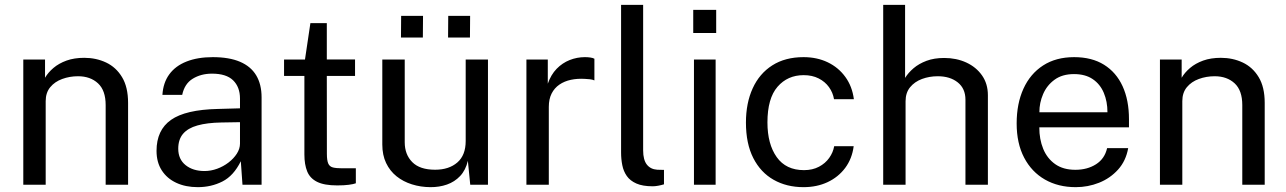

<svg xmlns="http://www.w3.org/2000/svg" viewBox="-20 -763 5312 793"><path d="M76.2 0V-517H166V-441.9Q178.7 -463.6 200.8 -482.4Q222.9 -501.2 254.8 -512.8Q286.7 -524.2 327.9 -524.2Q377 -524.2 418.2 -504.8Q459.5 -485.3 484.2 -444.2Q509 -403.1 509 -338.1V0H416.4V-329Q416.4 -389.6 384.8 -418.8Q353.1 -448.1 302.2 -448.1Q267.6 -448.1 236.9 -436.8Q206.2 -425.6 187.5 -402.9Q168.7 -380.1 168.7 -345.4V0Z M796.8 10Q746.7 10 708.2 -7.9Q669.8 -25.7 648.2 -59.2Q626.5 -92.6 626.5 -139.9Q626.5 -225.9 686.4 -267.9Q746.3 -310 879.1 -313L971.2 -315.6V-356Q971.2 -403.6 942.7 -431.4Q914.2 -459.1 854.5 -458.8Q809.9 -458.6 776.1 -437.9Q742.2 -417.3 732.5 -371.1H650.8Q653.8 -421.3 679.3 -456.1Q704.7 -490.9 750.5 -508.9Q796.4 -527 858.9 -527Q926.3 -527 971 -508Q1015.8 -489 1038.1 -451.9Q1060.4 -414.8 1060.4 -360.8V0H981.5L974.6 -97.1Q944.8 -36.7 898.6 -13.4Q852.5 10 796.8 10ZM824.7 -56.6Q850.8 -56.6 876.7 -66Q902.5 -75.4 923.8 -91.7Q945.1 -108 958.1 -128.2Q971.1 -148.4 971.2 -169.8V-258.4L894.6 -257.1Q835.2 -256.1 795.6 -244.9Q756 -233.8 736.1 -210.4Q716.2 -187 716.2 -148.8Q716.2 -105.3 746.6 -80.9Q777 -56.6 824.7 -56.6Z M1446.4 -449.3H1329.8L1330.1 -128Q1330.1 -100.5 1335.7 -87.7Q1341.2 -75 1355 -71.4Q1368.7 -67.9 1393 -67.9H1449.7V-6Q1439.8 -2.3 1420.6 0.2Q1401.4 2.8 1372.9 2.8Q1319.3 2.8 1289.8 -11.9Q1260.3 -26.6 1248.8 -55Q1237.2 -83.4 1237.2 -124.9V-449.3H1153.2V-517H1239.6L1262 -667.5H1329.8V-517.3H1446.4Z M1757.4 10Q1717.1 9.7 1681.3 -1.6Q1645.5 -12.8 1617.9 -34.8Q1590.4 -56.8 1574.7 -89.7Q1559 -122.5 1559 -166.1V-517H1651.6V-175.4Q1651.6 -125 1682.7 -93.5Q1713.8 -62 1777.1 -62Q1834.2 -62 1868.8 -91.9Q1903.4 -121.7 1903.4 -180.7V-517H1995.4V0H1922.2L1912.4 -98.8Q1903.2 -60.1 1880.5 -36Q1857.7 -11.9 1826 -0.8Q1794.2 10.3 1757.4 10ZM1830.6 -608 1831.3 -697.4H1921.7L1921 -608ZM1636.1 -608 1636.8 -697.4H1727.2L1726.5 -608Z M2154.2 0V-517H2242.5V-417.3Q2255.5 -454.5 2279 -478.8Q2302.6 -503 2332.8 -515Q2363.1 -527 2395.7 -527Q2407 -527 2417.9 -525.5Q2428.8 -524 2435 -520.4V-430.9Q2427.6 -434.4 2415.8 -435.7Q2404.1 -437 2396 -437.2Q2365.1 -439.1 2338.1 -433.4Q2311.1 -427.7 2290.5 -413.6Q2269.9 -399.5 2258.3 -376.7Q2246.7 -353.8 2246.7 -321.5V0Z M2675.8 6.4Q2634.2 6.4 2608.3 -5.1Q2582.5 -16.5 2568.8 -36.1Q2555.1 -55.7 2550.2 -80.8Q2545.2 -105.8 2545.2 -133V-743H2636.3V-142Q2636.3 -102.8 2651.6 -83.3Q2666.8 -63.9 2694.5 -62L2722.4 -61.3V-1.7Q2710.8 1.8 2698.4 4.1Q2685.9 6.4 2675.8 6.4Z M2935.7 -517V0H2846.2V-517ZM2938 -722.3V-626.6H2843.2V-722.3Z M3298.8 -527Q3354.4 -527 3398.7 -505.7Q3443.1 -484.4 3471.4 -445.3Q3499.8 -406.3 3506.7 -353.2H3424.7Q3420.1 -380.5 3403.9 -403.1Q3387.7 -425.7 3361.2 -439.1Q3334.8 -452.6 3299.3 -452.6Q3232.9 -452.6 3191.3 -404.6Q3149.7 -356.6 3149.7 -257.3Q3149.7 -167.9 3188 -114.1Q3226.2 -60.3 3300.7 -60.3Q3336 -60.3 3362.4 -74.3Q3388.8 -88.2 3404.8 -110.8Q3420.9 -133.4 3425.4 -159.3H3505.9Q3499.3 -107.6 3470.8 -69.4Q3442.2 -31.3 3397.9 -10.6Q3353.7 10 3298.8 10Q3229 10 3175.3 -20.4Q3121.5 -50.8 3091.2 -110.3Q3060.9 -169.8 3060.9 -256.7Q3060.9 -337.3 3088.7 -398.1Q3116.4 -459 3169.7 -493Q3223 -527 3298.8 -527Z M3627.8 0V-743H3718.2V-441.2Q3731.2 -462.4 3753.2 -481.2Q3775.2 -500 3806.7 -511.8Q3838.2 -523.6 3879.7 -523.6Q3930.1 -523.6 3971 -504.8Q4011.8 -486 4036 -451.5Q4060.2 -416.9 4060.2 -369.6V0H3967.5V-351.2Q3967.5 -397.3 3935.7 -422.7Q3903.9 -448.1 3853.1 -448.1Q3818.4 -448.1 3787.9 -436.8Q3757.4 -425.4 3738.8 -402.6Q3720.2 -379.8 3720.2 -345V0Z M4272.6 -237Q4272.4 -187.9 4288.7 -148.2Q4304.9 -108.6 4338.1 -85.1Q4371.2 -61.7 4421.4 -61.7Q4470.9 -61.7 4506.7 -84.5Q4542.6 -107.3 4552.6 -151.1H4639.6Q4630.3 -98.5 4597.8 -62.5Q4565.2 -26.5 4519.3 -8.2Q4473.4 10 4423.1 10Q4350.8 10 4295.8 -21.4Q4240.8 -52.9 4209.9 -111.9Q4179 -170.9 4179 -253.3Q4179 -334.9 4207 -396.5Q4235 -458.2 4288.2 -492.6Q4341.3 -527 4416.5 -527Q4489.5 -527 4539.9 -495.6Q4590.3 -464.2 4616.6 -406.8Q4642.9 -349.3 4642.9 -270.8V-237ZM4272.9 -299.4H4554Q4554 -343.8 4538.9 -379.6Q4523.8 -415.4 4493.2 -436.2Q4462.6 -457 4415.8 -457Q4367.2 -457 4335.5 -433.7Q4303.7 -410.5 4288.2 -374.2Q4272.6 -337.9 4272.9 -299.4Z M4770.8 0V-517H4860.5V-441.9Q4873.2 -463.6 4895.3 -482.4Q4917.4 -501.2 4949.3 -512.8Q4981.2 -524.2 5022.4 -524.2Q5071.5 -524.2 5112.7 -504.8Q5154 -485.3 5178.7 -444.2Q5203.5 -403.1 5203.5 -338.1V0H5110.9V-329Q5110.9 -389.6 5079.3 -418.8Q5047.6 -448.1 4996.8 -448.1Q4962.1 -448.1 4931.4 -436.8Q4900.8 -425.6 4882 -402.9Q4863.2 -380.1 4863.2 -345.4V0Z"/></svg>

Font: Public Sans Thin
Style: Regular
Weight: 100
Designer: The Public Sans project authors (U.S. Web Design System). Libre Franklin designed by Pablo Impallari and Rodrigo Fuenzal
Version: Version 1.008